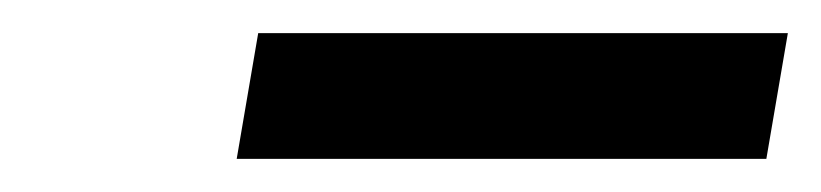

<svg xmlns="http://www.w3.org/2000/svg" viewBox="-20 -613 496 116"><path d="M136 -593H456L443 -517H123Z"/></svg>

Font: Overused Grotesk Medium
Style: Italic
Weight: 500
Italic angle: -10°
Version: Version 0.003